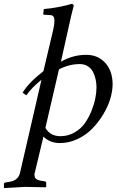

<svg xmlns="http://www.w3.org/2000/svg" viewBox="-49 -718 593 977"><path d="M53 161 162 -312Q113 -273 85 -233L66 -246Q95 -296 172 -356L221 -563Q228 -593 228 -613Q228 -641 207 -641L176 -643Q171 -643 171 -648L174 -672Q205 -674 249.5 -682.5Q294 -691 314 -698Q326 -698 326 -688Q315 -648 301 -583L261 -404Q322 -439 390 -439Q450 -439 487 -397.5Q524 -356 524 -289Q524 -255 512 -215Q500 -175 476 -135.5Q452 -96 420.5 -63.5Q389 -31 345.5 -10.5Q302 10 256 10Q205 10 172 -23L128 161Q125 168 126.5 174Q128 180 128.5 183.5Q129 187 133 190.5Q137 194 139.5 195.5Q142 197 146.5 198.5Q151 200 154 200.5Q157 201 161 202L180 205Q186 206 186 213V233L184 235Q116 233 77 233L-27 239L-29 237V218Q-29 212 -19 210L0 207Q44 200 53 161ZM442 -273Q442 -293 438 -312.5Q434 -332 425 -350.5Q416 -369 398.5 -380.5Q381 -392 357 -392Q303 -392 251 -365L182 -67Q207 -25 258 -25Q297 -25 329.5 -43.5Q362 -62 382 -90Q402 -118 416 -152.5Q430 -187 436 -217.5Q442 -248 442 -273Z"/></svg>

Font: Linux Libertine O
Style: Italic
Weight: 400
Italic angle: -12°
Designer: Philipp H. Poll
Foundry: Philipp H. Poll
Version: Version 5.1.6